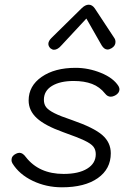

<svg xmlns="http://www.w3.org/2000/svg" viewBox="-20 -789 563 818"><path d="M33 -93Q29 -100 29 -107Q29 -125 48 -134Q56 -138 63 -138Q77 -138 90 -120Q146 -48 251 -48Q315 -48 351.5 -70.5Q388 -93 388 -132Q388 -151 378 -164Q368 -177 339.5 -190.5Q311 -204 249 -226Q171 -254 136.5 -286Q102 -318 102 -361Q102 -423 157.5 -461.5Q213 -500 302 -500Q357 -500 410 -478.5Q463 -457 485 -422Q489 -414 489 -409Q489 -392 470 -382Q460 -377 452 -377Q438 -377 428 -390Q405 -419 372 -431.5Q339 -444 294 -444Q236 -444 201.5 -423Q167 -402 167 -364Q167 -345 176.5 -332.5Q186 -320 211.5 -307Q237 -294 288 -277Q380 -245 416 -213.5Q452 -182 452 -136Q452 -69 396.5 -30Q341 9 244 9Q177 9 119.5 -18.5Q62 -46 33 -93ZM186 -602Q186 -614 199 -627L327 -753Q343 -769 358 -769Q373 -769 384 -753L467 -627Q472 -620 472 -610Q472 -594 456 -584Q446 -578 438 -578Q424 -578 413 -596L348 -710L242 -596Q226 -577 210 -577Q203 -577 195 -583Q186 -592 186 -602Z"/></svg>

Font: Kodchasan Light
Style: Italic
Weight: 300
Italic angle: -10°
Version: Version 1.000; ttfautohint (v1.6)